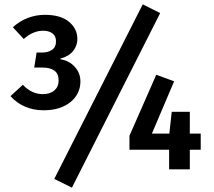

<svg xmlns="http://www.w3.org/2000/svg" viewBox="-20 -777 984 881"><path d="M310 84 229 44 635 -757 715 -717ZM851 -90V0H756V-90H574V-154L697 -434L779 -404L677 -164H757L768 -264H851V-164H901V-90ZM349 -403Q349 -375 337.5 -351Q326 -327 304 -309Q282 -291 251 -281Q220 -271 181 -271Q87 -271 28 -336L85 -388Q105 -366 128.5 -355.5Q152 -345 175 -345Q210 -345 229.5 -362Q249 -379 249 -407Q249 -439 229.5 -453Q210 -467 176 -467H137L148 -536H175Q201 -536 219 -548.5Q237 -561 237 -587Q237 -612 220.5 -624Q204 -636 178 -636Q131 -636 89 -598L39 -652Q71 -681 108.5 -695Q146 -709 186 -709Q258 -709 296.5 -677Q335 -645 335 -598Q335 -568 316 -543.5Q297 -519 257 -508V-505Q297 -499 323 -470.5Q349 -442 349 -403Z"/></svg>

Font: Qnwhxotralxmqkhsjrfbfhwcoqn
Style: Regular
Weight: 500
Designer: Carrois Corporate & Edenspiekermann
Foundry: Carrois Corporate GbR & Edenspiekermann AG
Version: Version 2.001